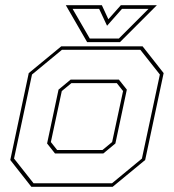

<svg xmlns="http://www.w3.org/2000/svg" viewBox="-20 -718 668 738"><path d="M100.5 0 19.5 -103 90.5 -437 215.5 -540H528L609 -437L538 -103L413 0ZM109 -13.5H410.5L525.5 -108.5L594.5 -431.5L519.5 -526.5H218L103 -431.5L34 -108.5ZM191.5 -128 161 -166.5 205 -373.5 251.5 -412H437L467.5 -373.5L423.5 -166.5L377 -128ZM199.5 -141.5H374L411 -172L453 -368L429 -398.5H254.5L217.5 -368L175.5 -172ZM315 -556 233 -698H371.5L396.5 -644L444.5 -698H583L441 -556ZM325 -570H437L551 -684H449L391.5 -619L361 -684H259Z"/></svg>

Font: Tourney Thin
Style: Italic
Weight: 100
Italic angle: -12°
Designer: Tyler Finck
Foundry: Etcetera Type Co
Version: Version 1.015